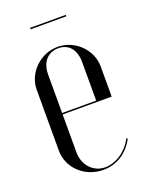

<svg xmlns="http://www.w3.org/2000/svg" viewBox="-121 -674 581 747"><g transform="rotate(-20 169.5 -300.5)"><path d="M245 -609H97V-603H245ZM39 -374V-121C39 -50 100 8 177 8C233 8 279 -22 307 -74L302 -77C279 -31 232 1 187 1C138 1 101 -39 101 -92V-249H304V-374C304 -443 244 -503 172 -503C100 -503 39 -443 39 -374ZM101 -255V-414C101 -465 129 -497 173 -497C216 -497 242 -466 242 -414V-255Z"/></g></svg>

Font: Moniqa Display
Style: Regular
Weight: 400
Designer: Rajesh Rajput
Foundry: Rajesh Rajput
Version: Version 1.000